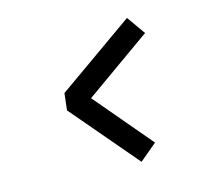

<svg xmlns="http://www.w3.org/2000/svg" viewBox="-47 -366 434 407"><g transform="rotate(-10 170.0 -163.0)"><path d="M250 -316.4 282.2 -278.3 145.5 -162.1 262.7 -45.9 227.5 -10.7 90.8 -145.5 91.8 -182.6Z"/></g></svg>

Font: Bratas-flat
Style: flat
Weight: 400
Designer: MUHAMMAD YONI
Version: Version 001.000